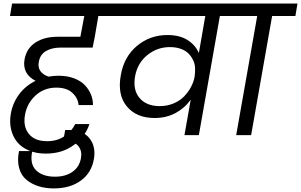

<svg xmlns="http://www.w3.org/2000/svg" viewBox="-20 -760 1693 1080"><path d="M482.9 -62Q460.9 6.8 395.8 55.4Q330.6 104 237.8 104Q183.6 104 141.8 86.2Q100.1 68.4 75.7 37.8Q51.3 7.3 42 -33.7Q32.7 -74.7 41 -121.1Q51.8 -182.1 88.4 -230.5Q125 -278.8 180.2 -305.2Q103.5 -344.7 118.2 -426.8Q129.9 -488.8 179.7 -521Q229.5 -553.2 303.2 -553.2H432.1L454.1 -669.9H36.1L47.9 -740.2H687L674.8 -669.9H533.2L513.2 -553.2L501 -492.2H318.8Q272 -492.2 238.5 -472.7Q205.1 -453.1 198.2 -411.1Q192.4 -380.9 207.3 -360.1Q222.2 -339.4 252.9 -329.1Q283.2 -334 309.1 -334Q358.9 -334 397.5 -319.1Q436 -304.2 458.5 -279.8Q481 -255.4 492.2 -227.1Q503.4 -198.7 502.9 -168.9H421.9Q419.4 -207 387.7 -237.1Q356 -267.1 296.9 -267.1Q228.5 -267.1 180.7 -223.6Q132.8 -180.2 121.1 -116.2Q108.4 -50.3 141.4 -8.1Q174.3 34.2 245.1 34.2Q302.2 34.2 343.5 5.6Q384.8 -22.9 402.8 -62Z M282.7 299.8Q235.8 299.8 196.8 287.6Q157.7 275.4 128.4 251Q99.1 226.6 87.6 185.1Q76.2 143.6 86.9 89.8H161.6Q146 161.1 182.6 197.5Q219.2 233.9 289.6 233.9Q348.6 233.9 387.9 206.3Q427.2 178.7 435.5 128.9Q442.4 90.8 422.4 64Q402.3 37.1 358.9 37.1H335L346.7 -28.8H370.6Q444.8 -28.8 482.2 16.6Q519.5 62 508.8 130.9Q496.6 210 436 254.9Q375.5 299.8 282.7 299.8Z M877.9 -163.1Q919.9 -163.1 955.8 -178Q991.7 -192.9 1015.4 -217.5Q1039.1 -242.2 1054.2 -270.5Q1069.3 -298.8 1074.7 -328.1Q1078.1 -352.5 1077.4 -376.2Q1076.7 -399.9 1066.4 -421.4Q1056.2 -442.9 1040 -459.2Q1023.9 -475.6 996.8 -485.4Q969.7 -495.1 935.5 -495.1Q864.3 -495.1 808.6 -450Q752.9 -404.8 739.7 -330.1Q726.6 -253.4 765.4 -208.3Q804.2 -163.1 877.9 -163.1ZM1347.7 -669.9H1216.8L1098.6 0H1017.6L1052.7 -199.2Q1019 -151.9 967 -124Q915 -96.2 849.6 -96.2Q747.1 -96.2 693.1 -161.9Q639.2 -227.5 659.7 -337.9Q677.2 -440.4 750.2 -501.7Q823.2 -563 921.9 -563Q989.3 -563 1033.7 -535.6Q1078.1 -508.3 1098.6 -461.9L1134.8 -669.9H620.6L632.8 -740.2H1360.8Z M1308.6 0 1426.8 -669.9H1294.4L1306.6 -740.2H1653.3L1641.6 -669.9H1510.7L1392.6 0Z"/></svg>

Font: SVN-Poppins
Style: Italic
Weight: 400
Italic angle: -10°
Designer: Ninad Kale (Devanagari), Jonny Pinhorn (Latin)
Foundry: Indian Type Foundry
Version: Version 3.002 2017